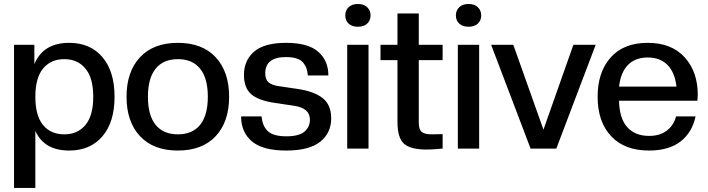

<svg xmlns="http://www.w3.org/2000/svg" viewBox="-20 -739 3520 955"><path d="M324.2 9.8Q199.7 9.8 155.8 -87.9V195.8H49.8V-516.1H150.9V-419.9Q194.8 -525.9 324.2 -525.9Q429.2 -525.9 489.5 -454.8Q549.8 -383.8 549.8 -257.8Q549.8 -131.8 489.5 -61Q429.2 9.8 324.2 9.8ZM299.8 -70.8Q366.2 -70.8 405 -117.4Q443.8 -164.1 443.8 -257.8Q443.8 -351.1 405 -397.9Q366.2 -444.8 299.8 -444.8Q232.9 -444.8 194.3 -398.2Q155.8 -351.6 155.8 -257.8Q155.8 -163.6 194.1 -117.2Q232.4 -70.8 299.8 -70.8Z M1053 -61.8Q986.3 9.8 864.7 9.8Q743.2 9.8 676.3 -61.8Q609.4 -133.3 609.4 -257.8Q609.4 -382.3 676.3 -454.1Q743.2 -525.9 864.7 -525.9Q986.3 -525.9 1053 -454.1Q1119.6 -382.3 1119.6 -257.8Q1119.6 -133.3 1053 -61.8ZM1013.7 -257.8Q1013.7 -350.1 975.3 -397.5Q937 -444.8 864.7 -444.8Q792.5 -444.8 754.2 -397.5Q715.8 -350.1 715.8 -257.8Q715.8 -165 754.2 -117.9Q792.5 -70.8 864.7 -70.8Q937 -70.8 975.3 -117.9Q1013.7 -165 1013.7 -257.8Z M1403.3 9.8Q1287.1 9.8 1233.2 -35.6Q1179.2 -81.1 1179.2 -160.2H1281.2Q1285.2 -111.8 1312.5 -86.4Q1339.8 -61 1404.3 -61Q1466.8 -61 1494.1 -84Q1521.5 -106.9 1521.5 -144Q1521.5 -201.7 1442.4 -212.9L1347.7 -227.1Q1265.6 -238.8 1229.5 -270.5Q1193.4 -302.2 1193.4 -366.2Q1193.4 -438.5 1243.9 -482.2Q1294.4 -525.9 1403.3 -525.9Q1512.2 -525.9 1562.7 -481.7Q1613.3 -437.5 1613.3 -363.8H1511.2Q1509.3 -384.3 1504.4 -398.7Q1499.5 -413.1 1488.3 -427Q1477.1 -440.9 1455.6 -448Q1434.1 -455.1 1402.3 -455.1Q1299.3 -455.1 1299.3 -374Q1299.3 -344.2 1315.2 -330.1Q1331.1 -315.9 1363.3 -311L1458.5 -296.9Q1542.5 -284.7 1585 -251Q1627.4 -217.3 1627.4 -149.9Q1627.4 -78.1 1573 -34.2Q1518.6 9.8 1403.3 9.8Z M1813 0H1707V-516.1H1813ZM1760.3 -606Q1730.5 -606 1713.9 -621.6Q1697.3 -637.2 1697.3 -662.1Q1697.3 -687 1713.9 -703.1Q1730.5 -719.2 1760.3 -719.2Q1789.6 -719.2 1806.4 -703.1Q1823.2 -687 1823.2 -662.1Q1823.2 -637.2 1806.4 -621.6Q1789.6 -606 1760.3 -606Z M2103 4.9Q2021.5 4.9 1989.3 -24.4Q1957 -53.7 1957 -131.8V-439.9H1872.6V-516.1H1957V-671.9H2063V-516.1H2181.6V-439.9H2063V-128.9Q2063 -95.7 2077.1 -83.3Q2091.3 -70.8 2127 -70.8L2181.6 -71.8V0Q2129.4 4.9 2103 4.9Z M2363.3 0H2257.3V-516.1H2363.3ZM2310.5 -606Q2280.8 -606 2264.2 -621.6Q2247.6 -637.2 2247.6 -662.1Q2247.6 -687 2264.2 -703.1Q2280.8 -719.2 2310.5 -719.2Q2339.8 -719.2 2356.7 -703.1Q2373.5 -687 2373.5 -662.1Q2373.5 -637.2 2356.7 -621.6Q2339.8 -606 2310.5 -606Z M2747.1 0H2619.1L2422.9 -516.1H2533.2L2683.1 -94.2L2832 -516.1H2942.9Z M3208 9.8Q3086.4 9.8 3019.5 -61.8Q2952.6 -133.3 2952.6 -257.8Q2952.6 -380.4 3017.3 -453.1Q3082 -525.9 3201.7 -525.9Q3320.3 -525.9 3385.5 -453.9Q3450.7 -381.8 3450.7 -267.1Q3450.7 -257.3 3448.7 -237.8H3059.1Q3061 -148.9 3100.3 -106Q3139.6 -63 3208 -63Q3261.7 -63 3296.1 -88.9Q3330.6 -114.7 3342.8 -160.2H3439.9Q3422.4 -79.1 3364.3 -34.7Q3306.2 9.8 3208 9.8ZM3059.1 -308.1H3344.7Q3336.4 -379.9 3299.6 -416.5Q3262.7 -453.1 3201.7 -453.1Q3140.6 -453.1 3104 -416.5Q3067.4 -379.9 3059.1 -308.1Z"/></svg>

Font: Creato Display Medium
Style: Regular
Weight: 500
Version: Version 1.000